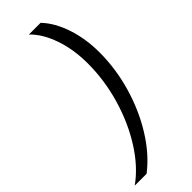

<svg xmlns="http://www.w3.org/2000/svg" viewBox="-284 -773 858 858"><g transform="rotate(-45 144.5 -344.0)"><path d="M222 -472Q222 -561 196.5 -634.5Q171 -708 127 -750H201Q245 -704 269.5 -630Q294 -556 294 -470Q294 -367 264.5 -265Q235 -163 182 -77.5Q129 8 59 62H-16Q53 13 107 -72Q161 -157 191.5 -261.5Q222 -366 222 -472Z"/></g></svg>

Font: Sarabun Light
Style: Italic
Weight: 300
Italic angle: -10°
Designer: Suppakit Chalermlarp | Katatrad Co.,Ltd.
Foundry: Cadson Demak Co.,Ltd.
Version: Version 1.000; ttfautohint (v1.6)